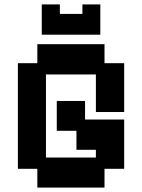

<svg xmlns="http://www.w3.org/2000/svg" viewBox="-20 -838 643 869"><path d="M149 11V-74H61V-552H149V-638H453V-552H542V-331H414V-501H188V-125H414V-160H326V-246H237V-381H365V-297H542V-74H453V11ZM169 -681V-818H251V-775H353V-818H434V-681Z"/></svg>

Font: Pixelify Sans
Style: Bold
Weight: 700
Designer: Stefie Justprince
Foundry: Typecalism Foundryline
Version: Version 1.000